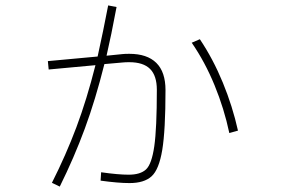

<svg xmlns="http://www.w3.org/2000/svg" viewBox="-20 -652 1040 710"><path d="M433 -452Q442 -453 458 -453Q524 -453 558 -419.5Q592 -386 592 -319Q592 -170 580 -97.5Q568 -25 540.5 0Q513 25 459 25Q417 25 352 16L354 -15Q417 -6 456 -6Q499 -6 520 -25.5Q541 -45 550.5 -111Q560 -177 560 -320Q560 -372 535 -397Q510 -422 458 -422Q443 -422 434 -421L366 -415Q333 -283 293.5 -176Q254 -69 201 38L172 24Q224 -79 262.5 -181.5Q301 -284 333 -411L160 -395L157 -426L341 -443Q362 -538 380 -632L411 -626Q391 -519 374 -446ZM719 -507Q768 -434 804 -346.5Q840 -259 860 -169L828 -160Q809 -250 773.5 -336.5Q738 -423 689 -494Z"/></svg>

Font: IBM Plex Sans JP ExtraLight
Style: Regular
Weight: 200
Designer: Mike Abbink; Paul van der Laan; Pieter van Rosmalen; Wujin Sim; Yejin Wi; Jinhee Kim; Boomi Park; Yona Kim; Kichan Ma
Foundry: Sandoll Inc.
Version: Version 1.001